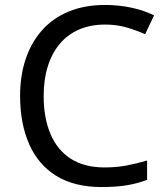

<svg xmlns="http://www.w3.org/2000/svg" viewBox="-20 -744 672 774"><path d="M403 -645Q346 -645 300 -625.5Q254 -606 222 -568.5Q190 -531 173 -477.5Q156 -424 156 -357Q156 -269 183.5 -204Q211 -139 265.5 -104Q320 -69 402 -69Q449 -69 491 -77Q533 -85 573 -97V-19Q533 -4 490.5 3Q448 10 389 10Q280 10 207 -35Q134 -80 97.5 -163Q61 -246 61 -358Q61 -439 83.5 -506Q106 -573 149.5 -622Q193 -671 257 -697.5Q321 -724 404 -724Q459 -724 510 -713Q561 -702 601 -682L565 -606Q532 -621 491.5 -633Q451 -645 403 -645Z"/></svg>

Font: Noto Sans Myanmar
Style: Regular
Weight: 400
Designer: Monotype Design Team
Foundry: Monotype Imaging Inc.
Version: Version 2.107